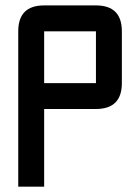

<svg xmlns="http://www.w3.org/2000/svg" viewBox="-20 -704 528 724"><path d="M146.5 -683.6H341.8Q439.5 -683.6 439.5 -585.9V-390.6Q439.5 -293 341.8 -293H146.5V0H48.8V-585.9Q48.8 -683.6 146.5 -683.6ZM341.8 -585.9H146.5V-390.6H341.8Z"/></svg>

Font: BabelStone Runic Norn
Style: Regular
Weight: 400
Designer: Andrew West
Foundry: BabelStone
Version: Version 3.002 March 14, 2022